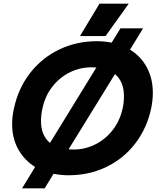

<svg xmlns="http://www.w3.org/2000/svg" viewBox="-20 -938 851 1044"><path d="M521 -918H680L554 -742H415ZM171 -30Q112 -67 79 -126.5Q46 -186 46 -263Q46 -306 56 -349Q79 -457 143 -540Q207 -623 301.5 -668.5Q396 -714 507 -714Q547 -714 587 -706L635 -784H758L687 -668Q746 -632 778.5 -571.5Q811 -511 811 -433Q811 -393 802 -349Q779 -241 716 -158.5Q653 -76 559 -30.5Q465 15 352 15Q313 15 271 7L223 86H100ZM504 -571 477 -572Q415 -572 359.5 -544.5Q304 -517 264.5 -466.5Q225 -416 211 -349Q203 -316 203 -279Q203 -201 252 -161ZM647 -349Q654 -381 654 -415Q654 -495 605 -535L353 -126Q362 -125 382 -125Q442 -125 497.5 -152.5Q553 -180 592.5 -230.5Q632 -281 647 -349Z"/></svg>

Font: Prompt Semibold
Style: Italic
Weight: 600
Italic angle: -12°
Designer: Katatrad Team
Foundry: CadsonDemak
Version: Version 1.000